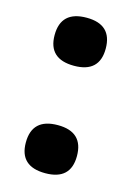

<svg xmlns="http://www.w3.org/2000/svg" viewBox="-86 -547 429 606"><g transform="rotate(15 128.5 -244.0)"><path d="M38 -419Q38 -498 122 -498Q205 -498 205 -419Q205 -341 122 -341Q38 -341 38 -419ZM38 -68Q38 -147 122 -147Q205 -147 205 -68Q205 10 122 10Q38 10 38 -68Z"/></g></svg>

Font: Khand Black
Style: Regular
Weight: 900
Designer: Sanchit Sawaria and Jyotish Sonowal (Devanagari), Satya Rajpurohit (Latin)
Foundry: Indian Type Foundry
Version: Version 2.000;PS 1.0;hotconv 1.0.79;makeotf.lib2.5.61930